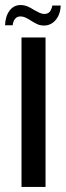

<svg xmlns="http://www.w3.org/2000/svg" viewBox="-35 -739 260 759"><path d="M50 0V-591H145V0ZM140 -638Q125 -638 113.5 -643Q102 -648 88 -657Q79 -663 68 -668.5Q57 -674 45 -674Q33 -674 25 -665Q17 -656 15 -639H-15Q-14 -674 2.5 -696.5Q19 -719 46 -719Q61 -719 74 -713.5Q87 -708 99 -700Q110 -694 120 -689Q130 -684 140 -684Q155 -684 162 -693Q169 -702 172 -717H205Q204 -692 194.5 -674Q185 -656 170.5 -647Q156 -638 140 -638Z"/></svg>

Font: Alumni Sans SemiBold
Style: Regular
Weight: 600
Designer: Robert E. Leuschke
Foundry: Robert E. Leuschke
Version: Version 1.018